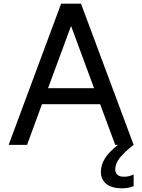

<svg xmlns="http://www.w3.org/2000/svg" viewBox="-20 -787 772 1043"><path d="M27 0ZM524 -221H208L127 0H27L312 -767H420L706 0H606ZM491 -308 366 -646 241 -308ZM528 147Q528 108 551 72Q574 36 621 0H706Q658 37 632 69Q606 101 606 134Q606 152 618 162.5Q630 173 653 173Q681 173 706 161V224Q678 236 644 236Q587 236 557.5 212Q528 188 528 147Z"/></svg>

Font: Biryani
Style: Regular
Weight: 400
Designer: Dan Reynolds and Mathieu Reguer
Foundry: Dan Reynolds and Mathieu Reguer
Version: Version 1.004; ttfautohint (v1.1) -l 5 -r 5 -G 72 -x 0 -D la